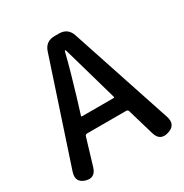

<svg xmlns="http://www.w3.org/2000/svg" viewBox="-171 -870 963 1006"><g transform="rotate(-30 311.0 -367.0)"><path d="M59 -1Q6 -18 25 -75L227 -686Q244 -737 298 -737H324Q378 -737 395 -686L597 -76Q616 -18 560 -1Q504 17 487 -41L440 -201Q437 -210 427 -210H191Q181 -210 178 -201L130 -41Q113 16 59 -1ZM209 -306Q208 -301 213 -301H404Q409 -301 408 -306L314 -636Q311 -645 308.5 -645Q306 -645 304 -636Q279 -535 238 -400Z"/></g></svg>

Font: Resource Han Rounded JP Medium
Style: Regular
Weight: 500
Designer: Cyano Hao (round all glyphs); Ryoko NISHIZUKA 西塚涼子 (kana, bopomofo & ideographs); Paul D. Hunt (Latin, Greek & Cyrillic)
Foundry: Cyano Hao
Version: 0.990